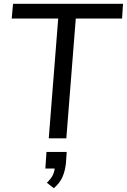

<svg xmlns="http://www.w3.org/2000/svg" viewBox="-20 -732 671 1016"><path d="M238 0 288 -634H42L49 -712H631L626 -634H381L331 0ZM333 72 329 131Q325 170 311.5 202.5Q298 235 265 264L228 235Q253 211 261.5 190Q270 169 271 145L295 160H220L226 72Z"/></svg>

Font: Muli Medium
Style: Italic
Weight: 500
Italic angle: -4.541°
Designer: Vernon Adams
Foundry: Vernon Adams
Version: Version 2.100; ttfautohint (v1.8.1.43-b0c9)